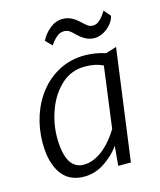

<svg xmlns="http://www.w3.org/2000/svg" viewBox="-115 -847 782 938"><g transform="rotate(-15 276.0 -378.0)"><path d="M195 8Q118 8 79 -48.5Q40 -105 40 -203Q40 -275.5 61.8 -340.5Q83.5 -405.5 124.2 -455.8Q165 -506 222 -535Q279 -564 349 -564Q372.5 -564 400.5 -559.8Q428.5 -555.5 453 -547L508 -564L432 0H368L377 -99Q346.5 -55.5 298.2 -23.8Q250 8 195 8ZM207 -49Q235 -49 261.2 -60.5Q287.5 -72 310.8 -91.5Q334 -111 353 -134.5Q372 -158 386 -182L427 -492Q387.5 -511 337 -511Q266.5 -511 217 -466Q167 -420.5 141 -350.8Q115 -281 115 -211Q115 -157 125.5 -121Q136 -85 156.5 -67Q177 -49 207 -49ZM418 -633Q393.5 -633 372.5 -644.8Q351.5 -656.5 335 -673Q319.5 -689 308.5 -696.5Q297.5 -704 281 -704Q261 -704 243.2 -688.8Q225.5 -673.5 211 -651L180 -683Q195 -714.5 225 -739.2Q255 -764 290 -764Q314 -764 334.5 -753.8Q355 -743.5 375 -724Q391 -709 401.5 -701.5Q412 -694 426 -694Q443.5 -694 457 -704.8Q470.5 -715.5 480 -729Q489.5 -742.5 495 -751L524 -717Q518 -694 501.5 -675Q485 -656 463 -644.5Q441 -633 418 -633Z"/></g></svg>

Font: Koeln Type Sans Light
Style: Italic
Weight: 300
Italic angle: -7.5°
Designer: Eben Sorkin
Foundry: Eben Sorkin
Version: Version 2.001